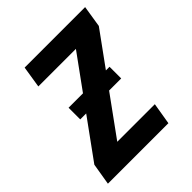

<svg xmlns="http://www.w3.org/2000/svg" viewBox="-200 -868 1001 1001"><g transform="rotate(-45 300.0 -367.5)"><path d="M21 0 41 -120 400 -615H123L142 -735H588L569 -615L210 -120H487L467 0ZM458 -339H156V-425H458Z"/></g></svg>

Font: Iosevka Aile Heavy Oblique
Style: Regular
Weight: 900
Italic angle: -9°
Designer: Belleve Invis
Foundry: Belleve Invis
Version: Version 31.1.0; ttfautohint (v1.8.4)